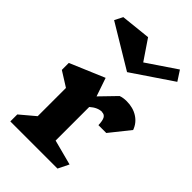

<svg xmlns="http://www.w3.org/2000/svg" viewBox="-260 -992 1091 1091"><g transform="rotate(45 285.5 -446.0)"><path d="M302 -375V-105L454 -65L422 0H43V-56L132 -131V-358L43 -414V-470L251 -558L289 -447L380 -541Q401 -549 429 -549Q481 -549 518.5 -525Q556 -501 571 -459L475 -339H412Q411 -375 402 -390.5Q393 -406 374 -406V-407Q338 -407 302 -375ZM314 -667 53 -824 78 -873 258 -892 340 -771 516 -890 555 -830Z"/></g></svg>

Font: Inknut Antiqua
Style: Bold
Weight: 700
Designer: Claus Eggers Sørensen
Foundry: Claus Eggers Sørensen
Version: Version 1.003; ttfautohint (v1.8.2) -l 8 -r 50 -G 200 -x 14 